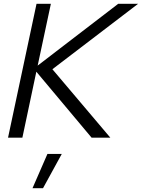

<svg xmlns="http://www.w3.org/2000/svg" viewBox="-20 -720 742 1004"><path d="M22 0 171 -700H246L177 -377L598 -700H702L254 -358L557 0H459L170 -345L97 0ZM228 85H303L205 264H150Z"/></svg>

Font: Red Hat Display
Style: Italic
Weight: 400
Italic angle: -12°
Designer: Pentagram / MCKL
Foundry: Pentagram / MCKL
Version: Version 1.003; Red Hat Display Italic